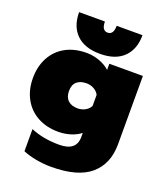

<svg xmlns="http://www.w3.org/2000/svg" viewBox="-166 -824 1007 1167"><g transform="rotate(20 337.0 -241.0)"><path d="M142 -712H309Q309 -654 347 -654Q385 -654 385 -712H552Q552 -620 499 -568.5Q446 -517 347 -517Q248 -517 195 -568.5Q142 -620 142 -712ZM119 196V53Q199 87 303 87Q414 87 414 -3V-30Q390 -10 351.5 2.5Q313 15 271 15Q194 15 136 -17Q78 -49 46.5 -107Q15 -165 15 -240Q15 -316 46.5 -374Q78 -432 135.5 -463.5Q193 -495 271 -495Q314 -495 354.5 -480Q395 -465 422 -440V-480H639V-38Q639 89 557 159.5Q475 230 303 230Q255 230 205.5 221Q156 212 119 196ZM414 -204V-276Q403 -297 381 -309Q359 -321 333 -321Q293 -321 270.5 -301Q248 -281 248 -241Q248 -201 270.5 -180Q293 -159 333 -159Q359 -159 381 -171Q403 -183 414 -204Z"/></g></svg>

Font: Prompt Black
Style: Regular
Weight: 900
Designer: Katatrad Team
Foundry: CadsonDemak
Version: Version 1.001